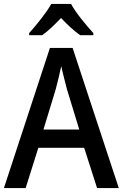

<svg xmlns="http://www.w3.org/2000/svg" viewBox="-20 -961 628 981"><path d="M343 -941H242C218 -897 166 -833 129 -792V-781H195C226 -802 258 -834 292 -869C325 -834 358 -803 390 -781H457V-792C420 -832 367 -896 343 -941ZM476 0H587L351 -716H235L0 0H111L176 -206H410ZM322 -505 385 -299H202L265 -506C273 -537 285 -584 293 -623C299 -593 315 -533 322 -505Z"/></svg>

Font: Noto Sans Devanagari SemiCondensed Medium
Style: Regular
Weight: 500
Width: 4
Designer: Jelle Bosma - Monotype Design Team
Foundry: Monotype Imaging Inc.
Version: Version 2.004